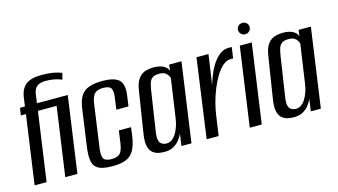

<svg xmlns="http://www.w3.org/2000/svg" viewBox="-76 -892 2044 1161"><g transform="rotate(-15 946.5 -312.0)"><path d="M21 0 82 -430H50L57 -476H88L96 -533Q104 -585 136 -609.5Q168 -634 235 -634Q274 -634 304 -629Q334 -624 359 -614L349 -574Q325 -584 300 -588.5Q275 -593 246 -593Q214 -593 195 -579Q176 -565 171 -533L163 -476H356L289 0H213L274 -430H157L96 0Z M507 10Q471 10 445 4Q419 -2 403.5 -17.5Q388 -33 384 -62.5Q380 -92 386 -139L420 -380Q431 -451 468 -477.5Q505 -504 579 -504Q652 -504 682 -477.5Q712 -451 702 -380L693 -314H617L627 -388Q633 -427 622.5 -444.5Q612 -462 573 -462Q535 -462 519 -444.5Q503 -427 497 -388L458 -111Q453 -68 463.5 -50.5Q474 -33 512 -33Q551 -33 566.5 -50.5Q582 -68 588 -111L599 -189H675L669 -139Q660 -77 640.5 -45Q621 -13 588 -1.5Q555 10 507 10Z M833 8Q817 8 797.5 4.5Q778 1 761.5 -11.5Q745 -24 737.5 -51Q730 -78 737 -126L778 -387Q786 -441 806 -465.5Q826 -490 851.5 -496.5Q877 -503 901 -503Q935 -503 959.5 -491Q984 -479 991 -457L996 -495H1073L1003 0H940L951 -75Q943 -57 928.5 -38Q914 -19 891 -5.5Q868 8 833 8ZM858 -38Q877 -38 892 -49Q907 -60 917.5 -77Q928 -94 935 -113Q942 -132 945.5 -148Q949 -164 950 -173L985 -415Q983 -420 977.5 -430Q972 -440 960 -448.5Q948 -457 922 -457Q894 -457 880 -446.5Q866 -436 860 -416.5Q854 -397 850 -370L811 -113Q808 -88 811.5 -72.5Q815 -57 823.5 -50Q832 -43 841 -40.5Q850 -38 858 -38Z M1098 0 1167 -495H1242L1215 -308Q1221 -329 1233 -361Q1245 -393 1264.5 -425Q1284 -457 1310.5 -478.5Q1337 -500 1370 -500Q1374 -500 1380 -500Q1386 -500 1389 -499L1379 -430Q1377 -431 1372.5 -431.5Q1368 -432 1363 -431Q1338 -431 1314.5 -410.5Q1291 -390 1271 -357.5Q1251 -325 1235 -286Q1219 -247 1208 -206.5Q1197 -166 1192 -131L1173 0Z M1368 0 1438 -495H1513L1443 0ZM1488 -553Q1473 -553 1462.5 -563.5Q1452 -574 1452 -589Q1452 -604 1462.5 -614Q1473 -624 1488 -624Q1504 -624 1514.5 -614Q1525 -604 1525 -589Q1525 -574 1514.5 -563.5Q1504 -553 1488 -553Z M1643 8Q1627 8 1607.5 4.5Q1588 1 1571.5 -11.5Q1555 -24 1547.5 -51Q1540 -78 1547 -126L1588 -387Q1596 -441 1616 -465.5Q1636 -490 1661.5 -496.5Q1687 -503 1711 -503Q1745 -503 1769.5 -491Q1794 -479 1801 -457L1806 -495H1883L1813 0H1750L1761 -75Q1753 -57 1738.5 -38Q1724 -19 1701 -5.5Q1678 8 1643 8ZM1668 -38Q1687 -38 1702 -49Q1717 -60 1727.5 -77Q1738 -94 1745 -113Q1752 -132 1755.5 -148Q1759 -164 1760 -173L1795 -415Q1793 -420 1787.5 -430Q1782 -440 1770 -448.5Q1758 -457 1732 -457Q1704 -457 1690 -446.5Q1676 -436 1670 -416.5Q1664 -397 1660 -370L1621 -113Q1618 -88 1621.5 -72.5Q1625 -57 1633.5 -50Q1642 -43 1651 -40.5Q1660 -38 1668 -38Z"/></g></svg>

Font: Alumni Sans Medium
Style: Italic
Weight: 500
Italic angle: -8°
Designer: Robert E. Leuschke
Foundry: Robert E. Leuschke
Version: Version 1.016